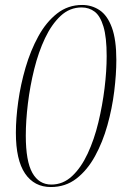

<svg xmlns="http://www.w3.org/2000/svg" viewBox="-20 -743 498 774"><path d="M185 11Q118 11 81 -43.5Q44 -98 44 -208Q44 -265 53.5 -333.5Q63 -402 83 -470.5Q103 -539 134.5 -596.5Q166 -654 210 -688.5Q254 -723 311 -723Q350 -723 381.5 -702Q413 -681 431 -632Q449 -583 449 -501Q449 -444 440.5 -375Q432 -306 413 -238Q394 -170 363 -113.5Q332 -57 288 -23Q244 11 185 11ZM187 1Q234 1 270.5 -33Q307 -67 333.5 -124Q360 -181 376.5 -249.5Q393 -318 401.5 -387.5Q410 -457 410 -517Q410 -593 397 -636Q384 -679 361.5 -696Q339 -713 309 -713Q261 -713 224.5 -679Q188 -645 161.5 -589Q135 -533 118 -464.5Q101 -396 92.5 -326Q84 -256 84 -196Q84 -93 110.5 -46Q137 1 187 1Z"/></svg>

Font: Noto Serif Display Condensed ExtraLight
Style: Italic
Weight: 200
Width: 3
Italic angle: -12°
Designer: Monotype Design Team
Foundry: Monotype Imaging Inc.
Version: Version 2.009